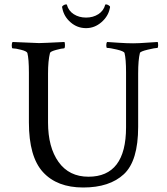

<svg xmlns="http://www.w3.org/2000/svg" viewBox="-20 -833 742 853"><path d="M447.3 -811.5Q447.3 -813.5 451.2 -813.5Q456.1 -813.5 462.4 -809.6Q468.8 -805.7 468.8 -802.7V-799.8Q467.8 -796.9 467.8 -795.9Q460.9 -760.7 430.7 -734.4Q400.4 -708 362.3 -708Q323.2 -708 293.5 -733.9Q263.7 -759.8 256.8 -796.9Q256.8 -797.9 255.9 -800.8V-802.7Q255.9 -805.7 262.2 -809.6Q268.6 -813.5 273.4 -813.5Q277.3 -813.5 277.3 -811.5Q284.2 -785.2 307.6 -770Q331.1 -754.9 362.3 -754.9Q393.6 -754.9 417 -770Q440.4 -785.2 447.3 -811.5ZM153.3 -641.6Q168.9 -641.6 266.6 -646.5Q268.6 -640.6 268.6 -632.8Q268.6 -618.2 264.6 -618.2Q254.9 -618.2 229.5 -611.3Q204.1 -604.5 202.1 -597.7Q193.4 -563.5 193.4 -506.8V-289.1Q193.4 -178.7 240.2 -113.3Q287.1 -47.9 373 -47.9Q540 -47.9 540 -267.6V-511.7Q540 -571.3 533.2 -597.7Q530.3 -605.5 499.5 -612.8Q468.8 -620.1 456.1 -620.1Q452.1 -620.1 452.1 -631.3Q452.1 -642.6 456.1 -646.5Q468.8 -645.5 506.8 -643.1Q544.9 -640.6 571.3 -640.6Q596.7 -640.6 635.3 -643.6Q673.8 -646.5 680.7 -646.5Q682.6 -640.6 682.6 -631.8Q682.6 -620.1 678.7 -620.1Q668.9 -620.1 636.2 -612.3Q603.5 -604.5 601.6 -597.7Q593.8 -567.4 593.8 -506.8V-269.5Q593.8 -118.2 530.3 -59.1Q466.8 0 349.6 0Q233.4 0 170.9 -68.4Q108.4 -136.7 108.4 -289.1V-510.7Q108.4 -571.3 101.6 -597.7Q98.6 -605.5 73.7 -611.8Q48.8 -618.2 36.1 -618.2Q32.2 -618.2 32.2 -630.9Q32.2 -642.6 36.1 -646.5Q148.4 -641.6 153.3 -641.6Z"/></svg>

Font: Crimson Text
Style: Regular
Weight: 400
Version: Version 0.13